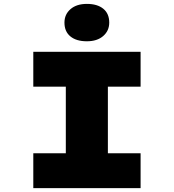

<svg xmlns="http://www.w3.org/2000/svg" viewBox="-20 -966 893 986"><path d="M151 0V-179H318V-521H151V-700H702V-521H534V-179H702V0ZM426 -754Q372 -754 341.5 -779Q311 -804 311 -850Q311 -892 342 -919Q373 -946 426 -946Q480 -946 510.5 -921Q541 -896 541 -850Q541 -808 510 -781Q479 -754 426 -754Z"/></svg>

Font: Lexend Mega Black
Style: Regular
Weight: 900
Version: Version 1.007